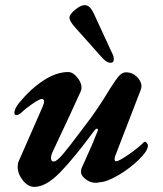

<svg xmlns="http://www.w3.org/2000/svg" viewBox="-20 -715 636 749"><path d="M49 -65Q49 -78 53 -86L146 -298Q152 -312 152 -319Q152 -329 143 -329Q134 -329 106.5 -310Q79 -291 66 -278Q54 -266 44 -266Q36 -266 36 -275Q36 -290 54 -313Q99 -368 149.5 -401Q200 -434 246 -434Q264 -434 281 -413.5Q298 -393 298 -373Q298 -365 295 -359Q269 -300 185 -122Q179 -109 179 -98Q179 -85 190 -85Q201 -85 225 -113Q249 -141 292 -199L314 -228Q360 -287 411 -372Q432 -405 444.5 -419Q457 -433 472 -433Q496 -433 514 -415.5Q532 -398 532 -378Q532 -375 530 -367L430 -108Q427 -101 427 -94Q427 -86 433 -86Q444 -86 481.5 -112Q519 -138 540 -159Q543 -162 544 -162Q549 -162 553 -157Q557 -152 557 -147Q557 -127 522.5 -93Q488 -59 442.5 -32Q397 -5 368 -4Q363 -2 353 -2Q336 -2 320.5 -11.5Q305 -21 298 -34Q296 -38 296 -45Q296 -54 299 -61L311 -87Q343 -157 361 -204L362 -208Q362 -213 358 -213Q354 -213 349 -207Q272 -102 216 -44Q160 14 114 14Q89 14 69 -11.5Q49 -37 49 -65ZM381 -487 274 -607Q251 -632 251 -646Q251 -659 273 -677Q295 -695 310 -695Q321 -695 329.5 -687Q338 -679 347 -660L420 -502Q424 -494 424 -484Q424 -470 411 -470Q398 -470 381 -487Z"/></svg>

Font: EB Garamond
Style: Bold Italic
Weight: 700
Italic angle: -17.2°
Designer: Georg Duffner and Octavio Pardo
Foundry: Georg Duffner
Version: Version 1.000